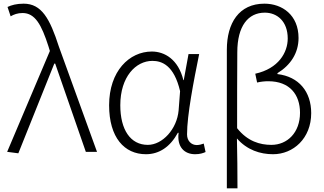

<svg xmlns="http://www.w3.org/2000/svg" viewBox="-20 -828 1769 1047"><path d="M80 8 276 -481H281L448 0H509L301 -574C252 -726 207 -808 109 -808C70 -808 42 -800 21 -790L38 -739C55 -749 76 -757 103 -757C171 -757 206 -694 244 -576L252 -550L19 0Z M776 13C848 13 908 -27 950 -104H954C944 -26 986 13 1044 13C1070 13 1088 7 1101 1L1091 -45C1080 -41 1066 -37 1053 -37C1024 -37 1000 -59 1000 -95C1000 -201 1036 -385 1066 -533H1008L982 -391H980C952 -505 877 -547 808 -547C685 -547 575 -440 575 -254C575 -78 658 13 776 13ZM786 -38C691 -38 636 -121 636 -254C636 -410 721 -496 811 -496C863 -496 929 -472 962 -331L954 -226C945 -124 866 -38 786 -38Z M1217 199H1275C1275 105 1274 20 1272 -73C1327 -10 1399 13 1469 13C1579 13 1677 -73 1677 -211C1677 -328 1610 -410 1493 -424V-429C1565 -473 1608 -539 1608 -621C1608 -746 1519 -808 1422 -808C1283 -808 1217 -702 1217 -557ZM1460 -38C1398 -38 1330 -57 1273 -129C1273 -268 1273 -405 1274 -543C1274 -686 1333 -759 1424 -759C1491 -759 1549 -712 1549 -618C1549 -542 1499 -454 1372 -426L1382 -378C1403 -383 1424 -385 1443 -385C1560 -385 1616 -312 1616 -213C1616 -105 1547 -38 1460 -38Z"/></svg>

Font: Noto Sans CJK Light
Style: Regular
Weight: 300
Designer: Ryoko NISHIZUKA (kana & ideographs); Paul D. Hunt (Latin, Greek & Cyrillic); Wenlong ZHANG (bopomofo); Sandoll Communica
Foundry: Adobe Systems Incorporated
Version: Version 1.000;PS 1;hotconv 1.0.78;makeotf.lib2.5.61930